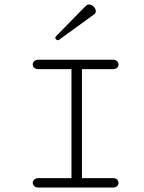

<svg xmlns="http://www.w3.org/2000/svg" viewBox="-20 -839 645 859"><path d="M401.9 -775.4C406.7 -778.8 408.7 -784.2 408.7 -789.1C408.7 -802.7 393.6 -818.8 378.4 -818.8C373 -818.8 368.2 -816.9 363.3 -812L231 -677.2C228.5 -674.8 227.5 -672.4 227.5 -669.9C227.5 -664.1 233.4 -659.2 239.3 -659.2C241.2 -659.2 243.2 -659.7 244.6 -661.1ZM151.4 0H485.8C502 0 510.3 -10.3 510.3 -21C510.3 -31.2 502.4 -42 486.3 -42H346.7V-529.8H486.3C502.4 -529.8 510.3 -540 510.3 -550.3C510.3 -561 502 -571.8 485.8 -571.8H151.4C135.3 -571.8 126.5 -561 126.5 -550.3C126.5 -540 134.8 -529.8 150.9 -529.8H299.8V-42H150.9C134.8 -42 126.5 -31.2 126.5 -21C126.5 -10.3 135.3 0 151.4 0Z"/></svg>

Font: Cutive Mono
Style: Regular
Weight: 400
Monospace: yes
Designer: Vernon Adams
Foundry: Vernon Adams
Version: Version 1.002